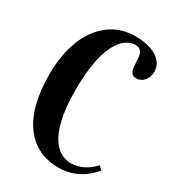

<svg xmlns="http://www.w3.org/2000/svg" viewBox="-203 -840 965 1072"><g transform="rotate(30 280.0 -304.5)"><path d="M375 -688C468 -688 387 -528 470 -528C517 -528 541 -573 541 -609C541 -686 463 -730 350 -730C179 -730 40 -585 40 -304C40 -5 172 121 342 121C451 121 521 63 560 15L538 -7C499 38 444 65 393 65C321 65 210 13 210 -303C210 -636 322 -688 375 -688Z"/></g></svg>

Font: Berkshire Swash
Style: Regular
Weight: 700
Designer: Astigmatic (AOETI)
Foundry: Astigmatic (AOETI)
Version: Version 1.000